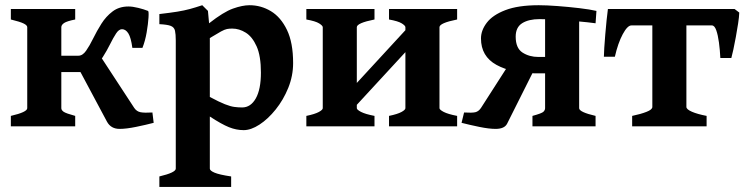

<svg xmlns="http://www.w3.org/2000/svg" viewBox="-20 -489 2881 743"><path d="M492.2 -303.7Q486.8 -343.8 476.6 -359.9Q466.3 -376 452.1 -376Q439.9 -376 429 -359.1Q418 -342.3 405.8 -317.6Q393.6 -293 377.9 -268.3Q362.3 -243.7 340.8 -226.8Q319.3 -210 289.6 -210H214.8V-273.4H283.2Q299.8 -273.4 313.2 -292.7Q326.7 -312 340.6 -340.3Q354.5 -368.7 372.3 -397Q390.1 -425.3 415.5 -444.6Q440.9 -463.9 477.1 -463.9Q493.2 -463.9 515.1 -458.5Q537.1 -453.1 552.7 -446.8Q556.2 -445.8 554.7 -421.4Q553.2 -397 547.6 -364Q542 -331.1 531.2 -303.7ZM22 0V-40.5Q85.4 -55.2 85.4 -70.3V-212.9Q85.4 -257.8 106 -284.2Q126.5 -310.5 150.4 -332L217.3 -315.4V-70.3Q217.3 -63 226.1 -56.6Q234.9 -50.3 271 -40.5V0ZM271 -454.1V-413.6Q238.8 -407.2 228 -399.9Q217.3 -392.6 217.3 -383.8V-225.1Q217.3 -195.3 198 -175.5Q178.7 -155.8 154.1 -144.3Q129.4 -132.8 113.3 -127L85.4 -143.6V-383.8Q85.4 -391.1 71.8 -397.9Q58.1 -404.8 22 -413.6V-454.1ZM442.9 9.8Q409.2 9.8 394 -18.1L283.7 -224.6L374 -263.2L499.5 -71.3Q508.8 -57.6 523.9 -54.7Q539.1 -51.8 569.8 -53.7L574.7 -13.7Q544.9 -5.9 506.6 2Q468.3 9.8 442.9 9.8Z M922.9 14.6Q894.5 14.6 866 3.2Q837.4 -8.3 792 -38.1V163.6Q792 171.4 810.3 179.2Q828.6 187 874.5 193.8V234.4H596.7V193.8Q660.2 178.7 660.2 163.6V-332.5Q660.2 -356.9 657.2 -370.1Q654.3 -383.3 641.1 -388.7Q627.9 -394 596.7 -395.5V-434.6Q638.7 -439.5 665.8 -443.8Q692.9 -448.2 714.6 -454.1Q736.3 -460 762.7 -468.8L784.7 -446.8L789.1 -398.9Q845.2 -442.9 881.6 -455.8Q918 -468.8 945.8 -468.8Q990.2 -468.8 1028.6 -445.6Q1066.9 -422.4 1090.6 -373Q1114.3 -323.7 1114.3 -245.1Q1114.3 -195.3 1095.5 -148.9Q1076.7 -102.5 1046.9 -65.4Q1017.1 -28.3 984.1 -6.8Q951.2 14.6 922.9 14.6ZM878.9 -378.4Q867.2 -378.4 858.4 -376.7Q849.6 -375 835.2 -367.2Q820.8 -359.4 792 -341.8V-113.8Q828.6 -94.2 850.3 -85.7Q872.1 -77.1 887 -75.2Q901.9 -73.2 917 -73.2Q950.2 -73.2 970 -108.4Q989.7 -143.6 989.7 -208Q989.7 -272.5 973.1 -309.6Q956.5 -346.7 931.2 -362.5Q905.8 -378.4 878.9 -378.4Z M1286.1 -2.4V-86.9L1576.2 -401.9V-316.9ZM1165.5 0V-40.5Q1198.7 -47.4 1213.9 -55.7Q1229 -64 1229 -70.3V-383.8Q1229 -389.6 1215.1 -398.4Q1201.2 -407.2 1165.5 -413.6V-454.1H1429.2V-413.6Q1360.8 -399.9 1360.8 -383.8V-70.3Q1360.8 -64.5 1377.2 -55.9Q1393.6 -47.4 1429.2 -40.5V0ZM1485.4 0V-40.5Q1518.6 -47.4 1533.7 -55.7Q1548.8 -64 1548.8 -70.3V-383.8Q1548.8 -389.6 1534.9 -398.4Q1521 -407.2 1485.4 -413.6V-454.1H1749V-413.6Q1680.7 -399.9 1680.7 -383.8V-70.3Q1680.7 -64.5 1697 -55.9Q1713.4 -47.4 1749 -40.5V0Z M2064.9 -468.8Q2094.7 -468.8 2137.5 -465.6Q2180.2 -462.4 2221.7 -457.5Q2263.2 -452.6 2288.1 -446.8L2284.7 -398.9Q2257.3 -402.8 2215.1 -406.5Q2172.9 -410.2 2132.1 -412.6Q2091.3 -415 2067.9 -415Q2025.9 -415 2000.7 -399.2Q1975.6 -383.3 1975.6 -347.2Q1975.6 -302.7 2002 -285.6Q2028.3 -268.6 2063.5 -268.6H2106.4L2103.5 -205.1H2056.6Q1960.9 -205.1 1901.1 -238Q1841.3 -271 1841.3 -340.3Q1841.3 -371.6 1863.8 -401.1Q1886.2 -430.7 1935.5 -449.7Q1984.9 -468.8 2064.9 -468.8ZM2040.5 0V-40.5Q2076.7 -50.3 2083 -56.6Q2089.4 -63 2089.4 -70.3V-447.3L2221.2 -437.5V-70.3Q2221.2 -55.2 2284.7 -40.5V0ZM1775.9 -53.7Q1806.6 -51.8 1819.3 -54.7Q1832 -57.6 1841.3 -71.3L1964.4 -263.2L2049.8 -224.6L1942.4 -10.3Q1932.1 9.8 1897.9 9.8Q1872.6 9.8 1834.5 2Q1796.4 -5.9 1766.1 -13.7Z M2840.8 -440.4Q2840.3 -423.8 2836.4 -398.4Q2832.5 -373 2827.6 -346.2Q2822.8 -319.3 2817.9 -297.1Q2813 -274.9 2810.1 -264.6H2767.6Q2766.1 -295.4 2762.2 -324.5Q2758.3 -353.5 2751.7 -372.1Q2745.1 -390.6 2734.9 -390.6H2584L2595.7 -454.1H2822.8ZM2423.3 -390.6Q2408.2 -390.6 2389.9 -356.7Q2371.6 -322.8 2359.4 -269.5H2316.9Q2316.9 -280.3 2318.4 -303.7Q2319.8 -327.1 2322.3 -355.7Q2324.7 -384.3 2327.4 -410.9Q2330.1 -437.5 2332.5 -454.1H2580.6L2543.5 -390.6ZM2426.3 0V-40.5Q2459.5 -47.4 2481.9 -56.2Q2504.4 -64.9 2504.4 -75.2V-403.3Q2504.4 -409.2 2490.5 -411.1Q2476.6 -413.1 2440.9 -413.6V-454.1H2699.7V-413.6Q2667 -413.1 2651.6 -411.6Q2636.2 -410.2 2636.2 -403.3V-75.2Q2636.2 -65.9 2657.5 -56.6Q2678.7 -47.4 2714.4 -40.5V0Z"/></svg>

Font: Gentium Book Plus
Style: Bold
Weight: 700
Designer: Victor Gaultney, Annie Olsen, Iska Routamaa, Becca Hirsbrunner
Foundry: SIL International
Version: Version 6.101